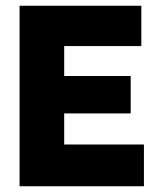

<svg xmlns="http://www.w3.org/2000/svg" viewBox="-20 -647 545 667"><path d="M480 -145V0H48V-627H471V-487H203V-383H434V-253H203V-145Z"/></svg>

Font: Blinker
Style: Bold
Weight: 700
Designer: Juergen Huber
Foundry: supertype
Version: Version 1.015;PS 1.15;hotconv 1.0.88;makeotf.lib2.5.647800; 